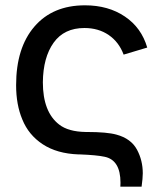

<svg xmlns="http://www.w3.org/2000/svg" viewBox="-20 -575 601 715"><path d="M507.3 120.1H428.2Q428.7 115.2 428.7 105.5Q428.7 21 369.6 8.8Q340.3 2.4 277.3 0H272Q192.4 -2.9 139.4 -37.6Q86.4 -72.3 63 -130.4Q40 -185.1 40 -257.8Q40 -397 108.2 -476.1Q176.3 -555.2 296.4 -555.2Q383.3 -555.2 445.1 -513.4Q506.8 -471.7 528.3 -397.9L440.4 -371.6Q422.9 -418.5 384.8 -444.6Q346.7 -470.7 294.4 -470.7Q218.8 -470.7 179.7 -416Q140.6 -361.3 139.6 -268.6Q139.6 -158.2 200.2 -111.3Q234.4 -84.5 299.3 -83.5H303.7Q378.4 -83.5 413.6 -73.7Q467.8 -59.1 490.2 -17.6Q511.7 22.5 511.7 70.3Q511.7 88.4 507.3 120.1Z"/></svg>

Font: Vela Sans Med
Style: Regular
Weight: 500
Designer: Principal design: Mikhail Sharanda - project Manrope.
Design modification: Ravid Balaliev
Foundry: Mikhail Sharanda
Version: Version 1.001